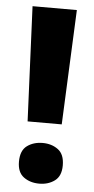

<svg xmlns="http://www.w3.org/2000/svg" viewBox="-53 -746 385 790"><g transform="rotate(5 140.0 -351.5)"><path d="M211 -240H70L49 -714H232ZM49 -72Q49 -118 75.5 -137.5Q102 -157 140 -157Q177 -157 203.5 -137.5Q230 -118 230 -72Q230 -28 203.5 -8.5Q177 11 140 11Q102 11 75.5 -8.5Q49 -28 49 -72Z"/></g></svg>

Font: Noto Sans Thai Looped UI Condensed ExtraBold
Style: Regular
Weight: 800
Width: 3
Designer: Cadson Demak Team
Foundry: Cadson Demak Co., Ltd.
Version: Version 1.000